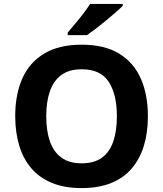

<svg xmlns="http://www.w3.org/2000/svg" viewBox="-20 -954 836 984"><path d="M738 -358Q738 -275 717.5 -207.5Q697 -140 655.5 -91Q614 -42 549.5 -16Q485 10 398 10Q311 10 246.5 -16.5Q182 -43 140.5 -91.5Q99 -140 78.5 -208Q58 -276 58 -359Q58 -470 94.5 -552Q131 -634 206.5 -679.5Q282 -725 399 -725Q515 -725 590 -679.5Q665 -634 701.5 -551.5Q738 -469 738 -358ZM217 -358Q217 -283 236 -229Q255 -175 295 -146Q335 -117 398 -117Q463 -117 502.5 -146Q542 -175 560.5 -229Q579 -283 579 -358Q579 -471 537 -535Q495 -599 399 -599Q335 -599 295 -570Q255 -541 236 -487Q217 -433 217 -358ZM609 -924Q595 -910 572 -890Q549 -870 522.5 -848Q496 -826 470.5 -806.5Q445 -787 426 -774H327V-787Q343 -806 364.5 -831.5Q386 -857 407 -884.5Q428 -912 442 -934H609Z"/></svg>

Font: Noto Sans Thai
Style: Bold
Weight: 700
Designer: Monotype Design Team
Foundry: Monotype Imaging Inc.
Version: Version 2.001